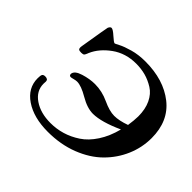

<svg xmlns="http://www.w3.org/2000/svg" viewBox="-157 -915 1144 1144"><g transform="rotate(45 415.0 -343.0)"><path d="M94.2 -171.9Q94.2 -195.8 99.1 -203.9Q104 -211.9 119.1 -211.9Q143.1 -211.9 143.1 -192.9Q143.1 -189.9 142.6 -184.1Q142.1 -178.2 142.1 -173.8Q142.1 -112.8 197.5 -75Q252.9 -37.1 336.9 -37.1Q386.7 -37.1 433.8 -51Q481 -64.9 525.9 -94.5Q570.8 -124 606.4 -178.5Q642.1 -232.9 661.1 -307.1Q547.4 -255.4 477.1 -254.9Q428.2 -254.9 369.1 -289.6Q310.1 -324.2 274.9 -324.2Q265.1 -324.2 249.5 -320.1Q233.9 -315.9 229 -315.9Q215.8 -315.9 215.8 -331.1Q218.8 -358.9 267.8 -374Q316.9 -389.2 360.8 -389.2Q420.9 -389.2 478 -362.5Q535.2 -335.9 575.2 -335.9Q616.2 -335.9 671.9 -356Q678.7 -399.9 679.2 -435.1Q679.2 -496.1 658.2 -540Q637.2 -584 601.1 -606.4Q564.9 -628.9 527.6 -638.9Q490.2 -648.9 448.2 -648.9Q360.4 -648.9 295.2 -602.1Q230 -555.2 203.1 -493.2Q202.1 -490.2 199.5 -484.1Q196.8 -478 195.8 -476.1Q194.8 -474.1 192.4 -470.5Q189.9 -466.8 187.5 -465.8Q185.1 -464.8 180.4 -463.9Q175.8 -462.9 169.9 -462.9Q154.8 -462.9 149.4 -467Q144 -471.2 144 -481Q144 -487.8 145 -492.2Q174.8 -674.3 176.8 -679.2Q183.6 -695.3 193.8 -695.8Q206.1 -695.8 235.1 -669.4Q264.2 -643.1 272 -643.1Q274.9 -643.1 300 -656.5Q325.2 -669.9 372.6 -683.3Q419.9 -696.8 478 -696.8Q631.8 -696.8 729.5 -619.9Q827.1 -543 827.1 -399.9Q827.1 -320.8 795.7 -247.3Q764.2 -173.8 706.1 -116Q647.9 -58.1 559.1 -23.4Q470.2 11.2 362.8 11.2Q243.7 11.2 168.9 -39.3Q94.2 -89.8 94.2 -171.9Z"/></g></svg>

Font: CMU Serif Extra
Style: BoldSlanted
Weight: 700
Italic angle: -9.46001°
Version: Version 0.7.0